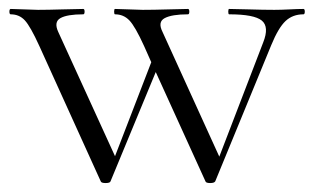

<svg xmlns="http://www.w3.org/2000/svg" viewBox="-20 -406 707 429"><path d="M658 -386Q661 -386 661 -380Q661 -374 658 -374Q634 -374 618 -359Q602 -344 586 -305L461 -1Q459 3 449.5 3Q440 3 439 -1L328 -245L227 -1Q226 3 216 3Q206 3 205 -1L68 -303Q48 -347 35.5 -360.5Q23 -374 4 -374Q1 -374 1 -380Q1 -386 4 -386Q14 -386 34.5 -385Q55 -384 65 -384Q87 -384 119.5 -385Q152 -386 166 -386Q169 -386 169 -380Q169 -374 166 -374Q130 -374 115 -365.5Q100 -357 110 -335L237 -57L318 -267L302 -303Q282 -347 269 -360.5Q256 -374 237 -374Q235 -374 235 -380Q235 -386 237 -386Q247 -386 268.5 -385Q290 -384 299 -384Q323 -384 356 -385Q389 -386 400 -386Q403 -386 403 -380Q403 -374 400 -374Q364 -374 348 -365.5Q332 -357 343 -335L470 -56L568 -311Q582 -346 565 -360Q548 -374 492 -374Q490 -374 490 -380Q490 -386 492 -386Q506 -386 537 -385Q568 -384 593 -384Q608 -384 627 -385Q646 -386 658 -386Z"/></svg>

Font: t
Style: Regular
Weight: 300
Designer: Christian Thalmann (Catharsis Fonts)
Version: Version 1.000;PS 002.000;hotconv 1.0.88;makeotf.lib2.5.64775